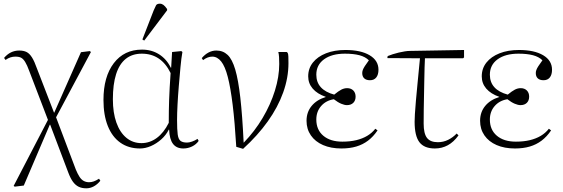

<svg xmlns="http://www.w3.org/2000/svg" viewBox="-20 -791 3052 1041"><path d="M448 230Q424 230 406.5 221.5Q389 213 375.5 194.5Q362 176 350 144L252 -115H250L109 215L60 221L54 217L240 -141L139 -405Q127 -438 116.5 -455Q106 -472 94.5 -478Q83 -484 63 -484Q50 -484 37 -480Q24 -476 10 -466L2 -477Q19 -497 39.5 -507Q60 -517 84 -517Q108 -517 124 -509Q140 -501 153.5 -479.5Q167 -458 181 -418L273 -180H274L419 -508L467 -514L473 -509L284 -155L391 128Q401 152 411 167.5Q421 183 434 190Q447 197 463 197Q476 197 488.5 192.5Q501 188 517 178L524 189Q508 209 488.5 219.5Q469 230 448 230Z M739 14Q677 14 632.5 -17.5Q588 -49 564.5 -108Q541 -167 541 -249Q541 -375 597 -448.5Q653 -522 750 -522Q802 -522 842.5 -496.5Q883 -471 906 -424H908L913 -509L963 -514L969 -509Q963 -476 958.5 -427Q954 -378 949.5 -325Q945 -272 942.5 -223.5Q940 -175 940 -140Q940 -88 943.5 -62Q947 -36 959 -27Q971 -18 994 -18Q1006 -18 1021.5 -23.5Q1037 -29 1051 -38L1057 -27Q1044 -8 1021.5 3Q999 14 974 14Q937 14 918 -11Q899 -36 897 -88H895Q880 -58 854 -35Q828 -12 798 1Q768 14 739 14ZM747 -15Q792 -15 830 -43Q868 -71 895 -125Q895 -160 895.5 -190Q896 -220 897 -250.5Q898 -281 900 -316.5Q902 -352 905 -395Q879 -448 840 -474Q801 -500 749 -500Q697 -500 662 -472Q627 -444 609.5 -389Q592 -334 592 -253Q592 -180 611 -126.5Q630 -73 665 -44Q700 -15 747 -15ZM762 -571 752 -577 813 -734Q821 -753 826 -762Q831 -771 847 -771Q857 -771 866 -764.5Q875 -758 886 -742V-735Z M1298 16 1261 5Q1253 -129 1241.5 -222.5Q1230 -316 1215 -374Q1200 -432 1179 -458Q1158 -484 1131 -484Q1106 -484 1081 -465L1074 -476Q1091 -496 1111 -506.5Q1131 -517 1153 -517Q1189 -517 1214 -493.5Q1239 -470 1255.5 -414Q1272 -358 1283 -261.5Q1294 -165 1301 -18H1302Q1361 -79 1404 -151.5Q1447 -224 1470.5 -299.5Q1494 -375 1494 -444Q1494 -465 1493 -481.5Q1492 -498 1489 -509H1535L1540 -504Q1543 -498 1543.5 -483.5Q1544 -469 1544 -448Q1544 -370 1515.5 -290Q1487 -210 1432 -133Q1377 -56 1298 16Z M1831 14Q1774 14 1731.5 -4.5Q1689 -23 1665.5 -57Q1642 -91 1642 -136Q1642 -183 1669.5 -216.5Q1697 -250 1746 -265V-266Q1700 -282 1675.5 -310.5Q1651 -339 1651 -377Q1651 -420 1676.5 -452Q1702 -484 1747.5 -502Q1793 -520 1853 -520Q1936 -520 1984 -491.5Q2032 -463 2032 -413Q2032 -386 2020 -371Q2008 -356 1986 -356Q1966 -356 1955 -366Q1944 -376 1944 -395Q1944 -403 1947 -411.5Q1950 -420 1958 -432.5Q1966 -445 1980 -464Q1961 -483 1929 -491.5Q1897 -500 1850 -500Q1779 -500 1737 -469.5Q1695 -439 1695 -386Q1695 -345 1719.5 -318Q1744 -291 1792 -278Q1815 -297 1830.5 -305Q1846 -313 1862 -313Q1883 -313 1895.5 -300.5Q1908 -288 1908 -267Q1908 -246 1895.5 -233.5Q1883 -221 1861 -221Q1848 -221 1830 -228.5Q1812 -236 1790 -253Q1747 -246 1721 -216Q1695 -186 1695 -143Q1695 -87 1733 -55Q1771 -23 1836 -23Q1878 -23 1911.5 -31Q1945 -39 1971 -54.5Q1997 -70 2015 -93L2027 -84Q2004 -50 1975.5 -28.5Q1947 -7 1911.5 3.5Q1876 14 1831 14Z M2338 14Q2280 14 2254 -20Q2228 -54 2228 -131Q2228 -144 2229.5 -172.5Q2231 -201 2235 -244.5Q2239 -288 2244.5 -346Q2250 -404 2257 -475L2080 -476L2082 -487Q2094 -492 2109.5 -497Q2125 -502 2142 -506Q2159 -510 2175 -512.5Q2191 -515 2204 -515L2496 -520V-480L2491 -475H2284Q2283 -456 2282 -425.5Q2281 -395 2280.5 -357Q2280 -319 2279 -277.5Q2278 -236 2277.5 -195.5Q2277 -155 2277 -121Q2277 -67 2295 -43.5Q2313 -20 2354 -20Q2384 -20 2410 -33Q2436 -46 2456 -67L2466 -57Q2440 -21 2408 -3.5Q2376 14 2338 14Z M2772 14Q2715 14 2672.5 -4.5Q2630 -23 2606.5 -57Q2583 -91 2583 -136Q2583 -183 2610.5 -216.5Q2638 -250 2687 -265V-266Q2641 -282 2616.5 -310.5Q2592 -339 2592 -377Q2592 -420 2617.5 -452Q2643 -484 2688.5 -502Q2734 -520 2794 -520Q2877 -520 2925 -491.5Q2973 -463 2973 -413Q2973 -386 2961 -371Q2949 -356 2927 -356Q2907 -356 2896 -366Q2885 -376 2885 -395Q2885 -403 2888 -411.5Q2891 -420 2899 -432.5Q2907 -445 2921 -464Q2902 -483 2870 -491.5Q2838 -500 2791 -500Q2720 -500 2678 -469.5Q2636 -439 2636 -386Q2636 -345 2660.5 -318Q2685 -291 2733 -278Q2756 -297 2771.5 -305Q2787 -313 2803 -313Q2824 -313 2836.5 -300.5Q2849 -288 2849 -267Q2849 -246 2836.5 -233.5Q2824 -221 2802 -221Q2789 -221 2771 -228.5Q2753 -236 2731 -253Q2688 -246 2662 -216Q2636 -186 2636 -143Q2636 -87 2674 -55Q2712 -23 2777 -23Q2819 -23 2852.5 -31Q2886 -39 2912 -54.5Q2938 -70 2956 -93L2968 -84Q2945 -50 2916.5 -28.5Q2888 -7 2852.5 3.5Q2817 14 2772 14Z"/></svg>

Font: Literata 60pt ExtraLight
Style: Regular
Weight: 250
Designer: Latin by Veronika Burian and Jose Scaglione. Greek by Irene Vlachou. Cyrillic by Vera Evstafieva.
Foundry: TypeTogether
Version: Version 3.103;gftools[0.9.29]